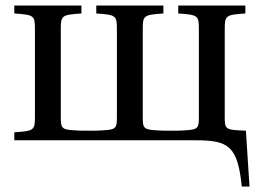

<svg xmlns="http://www.w3.org/2000/svg" viewBox="-20 -510 944 698"><path d="M32 0H692C812 0 844 22 859 168H887L874 -35H872C797 -38 797 -39 797 -90V-403C797 -454 800 -456 872 -461V-490H628V-461C700 -456 703 -454 703 -403V-90C703 -39 703 -38 628 -35H574C499 -38 499 -39 499 -90V-403C499 -454 502 -456 574 -461V-490H330V-461C402 -456 405 -454 405 -403V-90C405 -39 405 -38 330 -35H276C201 -38 201 -39 201 -90V-403C201 -454 204 -456 276 -461V-490H32V-461C104 -456 107 -454 107 -403V-87C107 -36 104 -34 32 -29Z"/></svg>

Font: Lingua Franca
Style: Regular
Weight: 400
Version: Version 1.19